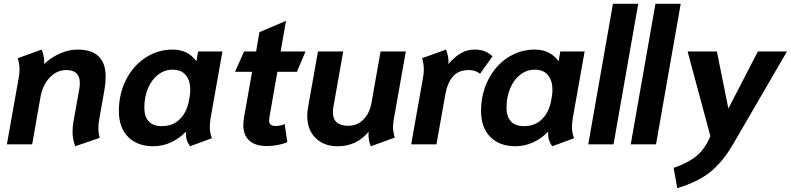

<svg xmlns="http://www.w3.org/2000/svg" viewBox="-20 -754 4131 1003"><path d="M359 -66Q359 -96 365 -126L394 -287Q397 -305 397 -320Q397 -388 327 -388Q277 -388 240 -349Q203 -310 192 -250L148 0H16L78 -349Q82 -370 82 -393Q82 -419 73 -450L198 -495Q203 -483 207 -465Q211 -447 211 -432Q211 -423 210 -419Q244 -452 291 -473.5Q338 -495 385 -495Q532 -495 532 -353Q532 -323 526 -287L498 -129Q494 -108 494 -84Q494 -55 501 -34L373 10Q359 -26 359 -66Z M601 -174Q601 -263 638 -336.5Q675 -410 739.5 -452.5Q804 -495 882 -495Q962 -495 1006 -434L1015 -485H1142L1080 -136Q1076 -112 1076 -89Q1076 -60 1087 -32L973 10Q960 -8 955 -25.5Q950 -43 952 -65H950Q915 -29 871.5 -9.5Q828 10 780 10Q698 10 649.5 -38.5Q601 -87 601 -174ZM968 -233 971 -251Q974 -269 974 -285Q974 -332 951 -361Q928 -390 881 -390Q840 -390 806 -364Q772 -338 753 -292.5Q734 -247 734 -191Q734 -145 757 -120Q780 -95 825 -95Q884 -95 921 -133Q958 -171 968 -233Z M1251 -102Q1251 -114 1255 -142L1297 -379H1208L1255 -485H1318L1335 -586L1474 -645L1446 -485H1576L1531 -379H1429L1387 -139Q1386 -134 1386 -125Q1386 -109 1394.5 -102.5Q1403 -96 1420 -96Q1446 -96 1467 -106L1481 -11Q1463 -3 1432.5 3Q1402 9 1375 9Q1314 9 1282.5 -19.5Q1251 -48 1251 -102Z M1585 -150Q1585 -170 1590 -198L1641 -485H1773L1722 -198Q1719 -182 1719 -168Q1719 -97 1799 -97Q1848 -97 1880 -131Q1912 -165 1921 -219L1968 -485H2100L2038 -136Q2033 -106 2033 -90Q2033 -67 2042 -35L1917 10Q1905 -17 1905 -52Q1905 -62 1906 -66Q1843 10 1744 10Q1672 10 1628.5 -33Q1585 -76 1585 -150Z M2190 -349Q2194 -370 2194 -393Q2194 -419 2185 -450L2310 -495Q2315 -483 2319 -465Q2323 -447 2323 -432Q2323 -423 2322 -419Q2355 -457 2387.5 -476Q2420 -495 2459 -495Q2488 -495 2510 -487Q2532 -479 2553 -460L2488 -369Q2472 -380 2459 -384Q2446 -388 2429 -388Q2375 -388 2346 -354.5Q2317 -321 2306 -259L2260 0H2128Z M2493 -174Q2493 -263 2530 -336.5Q2567 -410 2631.5 -452.5Q2696 -495 2774 -495Q2854 -495 2898 -434L2907 -485H3034L2972 -136Q2968 -112 2968 -89Q2968 -60 2979 -32L2865 10Q2852 -8 2847 -25.5Q2842 -43 2844 -65H2842Q2807 -29 2763.5 -9.5Q2720 10 2672 10Q2590 10 2541.5 -38.5Q2493 -87 2493 -174ZM2860 -233 2863 -251Q2866 -269 2866 -285Q2866 -332 2843 -361Q2820 -390 2773 -390Q2732 -390 2698 -364Q2664 -338 2645 -292.5Q2626 -247 2626 -191Q2626 -145 2649 -120Q2672 -95 2717 -95Q2776 -95 2813 -133Q2850 -171 2860 -233Z M3182 -734H3314L3185 0H3053Z M3404 -734H3536L3407 0H3275Z M3499 123Q3571 99 3617 62Q3663 25 3691 -43L3572 -485H3725L3785 -187L3939 -485H4091L3808 2Q3754 94 3689 145.5Q3624 197 3518 229Z"/></svg>

Font: Niramit
Style: Bold Italic
Weight: 700
Italic angle: -10°
Designer: Katatrad Aksorn Co.,Ltd.
Foundry: Cadson Demak Co.,Ltd.
Version: Version 1.001; ttfautohint (v1.6)